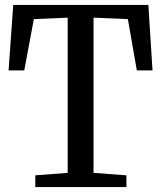

<svg xmlns="http://www.w3.org/2000/svg" viewBox="-20 -763 657 783"><path d="M256 -58V-691L118 -685L79 -476H15L34 -743H585L602 -476H538L501.5 -685L361.5 -691V-58L495.5 -48V0H124V-48Z"/></svg>

Font: Merriweather 24pt SemiCondensed
Style: Regular
Weight: 400
Width: 4
Designer: Eben Sorkin
Foundry: Eben Sorkin
Version: Version 2.100